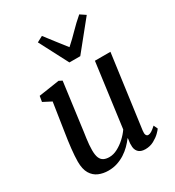

<svg xmlns="http://www.w3.org/2000/svg" viewBox="-198 -945 979 1072"><g transform="rotate(-30 292.0 -409.0)"><path d="M185 10Q151 10 122.8 -2Q94.5 -14 77.5 -42.2Q60.5 -70.5 60.5 -119Q60.5 -136.5 62 -157.5Q63.5 -178.5 66 -202Q68.5 -225.5 71.8 -249Q75 -272.5 78.5 -294L107 -480.5L54 -508L60 -544L193 -564L213.5 -553.5L178.5 -290Q176 -269 173 -248.2Q170 -227.5 167.2 -207.8Q164.5 -188 163 -169.8Q161.5 -151.5 161.5 -135Q161.5 -102.5 169.2 -84.8Q177 -67 191.8 -60Q206.5 -53 227 -53Q253 -53 279.8 -67Q306.5 -81 330 -102.5Q353.5 -124 370 -148L425 -559.5H525L461 -88Q458.5 -69.5 463 -60.5Q467.5 -51.5 476.5 -51.5Q486 -51.5 497.8 -58.5Q509.5 -65.5 527.5 -82L539.5 -56.5Q535 -49 519 -33.2Q503 -17.5 478.2 -4Q453.5 9.5 423 9.5Q392 9.5 377.2 -7.5Q362.5 -24.5 364.5 -52.5Q364 -54.5 364.2 -59Q364.5 -63.5 365.2 -69.2Q366 -75 366.8 -81Q367.5 -87 368 -92.5L366.5 -93.5Q352 -74 333.5 -55.5Q315 -37 292 -22.2Q269 -7.5 242.5 1.2Q216 10 185 10ZM297 -622.5 200.5 -807.5 238 -827.5Q263 -795 288.5 -762Q314 -729 340 -696Q377 -729 408.5 -761.8Q440 -794.5 478.5 -827.5L513.5 -804L367 -622.5Z"/></g></svg>

Font: Merriweather 24pt
Style: Italic
Weight: 400
Italic angle: -7.8°
Designer: Eben Sorkin
Foundry: Eben Sorkin
Version: Version 2.101